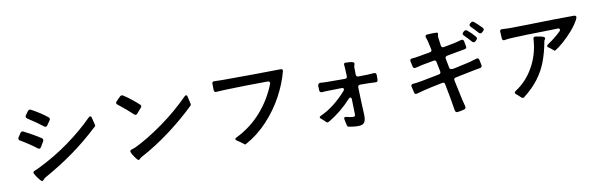

<svg xmlns="http://www.w3.org/2000/svg" viewBox="-54 -1372 6108 1955"><g transform="rotate(-10 3000.0 -395.0)"><path d="M397 -535Q390 -535 381 -542Q320 -590 224 -652Q213 -661 213 -671Q213 -678 217 -685Q226 -699 246 -725Q255 -736 265 -736Q272 -736 279 -732Q316 -712 361 -683.5Q406 -655 441 -626Q452 -617 452 -608Q452 -602 447 -594Q423 -558 414 -546Q406 -535 397 -535ZM253 -5Q219 -41 196 -84Q192 -94 192 -97Q192 -108 210 -115Q221 -119 233 -124.5Q245 -130 249 -132Q423 -216 575.5 -326Q728 -436 844 -553Q852 -561 860 -561Q872 -561 875 -543L888 -491Q895 -465 895 -462Q894 -456 891.5 -452.5Q889 -449 880 -443Q745 -317 605 -217Q465 -117 303 -27Q294 -22 283 -9Q272 4 267 3Q259 1 253 -5ZM295 -327Q288 -327 279 -333Q243 -361 196.5 -392Q150 -423 114 -443Q101 -450 101 -463Q101 -469 104 -475Q128 -513 132 -518Q140 -530 152 -530Q158 -530 164 -527Q204 -507 253.5 -479Q303 -451 337 -428Q349 -419 349 -408Q349 -405 345 -395L312 -339Q305 -327 295 -327Z M1320 -496Q1312 -496 1303 -505Q1242 -563 1155 -631Q1144 -639 1144 -649Q1144 -655 1152 -665L1195 -708Q1203 -716 1214 -716Q1223 -716 1229 -711Q1265 -688 1308 -654Q1351 -620 1382 -591Q1391 -582 1391 -574Q1391 -568 1386 -561L1357 -528L1337 -505Q1330 -496 1320 -496ZM1265 -40 1260 -43Q1249 -54 1232 -78Q1215 -102 1204 -127Q1201 -133 1201 -137Q1201 -152 1222 -157Q1231 -159 1255 -168Q1393 -234 1553.5 -349Q1714 -464 1843 -595Q1851 -603 1859 -603Q1870 -603 1873 -584L1883 -539Q1890 -513 1890 -505Q1890 -497 1888 -495Q1886 -493 1886 -492Q1764 -373 1612.5 -259.5Q1461 -146 1305 -63Q1292 -57 1283 -45Q1278 -40 1273 -39Q1268 -38 1265 -40Z M2874 -681Q2874 -677 2872 -669Q2840 -547 2771.5 -420.5Q2703 -294 2600.5 -184.5Q2498 -75 2372 -7Q2368 -5 2366 -5Q2363 -5 2342 -22Q2321 -39 2290 -58Q2276 -67 2276 -76Q2276 -84 2289 -90Q2442 -165 2552 -289.5Q2662 -414 2722 -569Q2724 -577 2724 -579Q2724 -587 2718 -592Q2712 -597 2702 -597Q2475 -596 2269 -589Q2201 -587 2171 -584Q2160 -582 2153 -588Q2146 -594 2145 -606Q2144 -628 2144 -673Q2144 -696 2168 -694Q2196 -692 2252 -692Q2364 -692 2572.5 -693.5Q2781 -695 2851 -697Q2864 -697 2869 -693Q2874 -689 2874 -681Z M3807 -470V-443V-421Q3807 -409 3800 -403Q3793 -397 3781 -398Q3769 -399 3720 -401Q3682 -402 3623 -402Q3599 -400 3600 -377Q3605 -209 3611 -94Q3613 -38 3596 -14Q3579 10 3536 10Q3481 10 3430 -2Q3423 -4 3420.5 -11.5Q3418 -19 3413 -41Q3408 -66 3405 -79Q3404 -83 3404 -89Q3404 -104 3418 -104Q3424 -104 3428 -103Q3472 -91 3497 -91Q3510 -91 3514.5 -96Q3519 -101 3519 -116Q3519 -151 3516 -224L3515 -269Q3514 -290 3501 -290Q3493 -290 3485 -281Q3379 -165 3253 -90L3249 -88Q3235 -81 3233 -81H3230Q3225 -81 3219 -86Q3213 -91 3206 -98Q3196 -110 3173 -128Q3161 -137 3161 -145Q3161 -153 3174 -159Q3245 -190 3315 -244.5Q3385 -299 3446 -369Q3453 -377 3453 -385Q3453 -400 3432 -400L3286 -397Q3277 -397 3263 -396.5Q3249 -396 3230 -394Q3206 -392 3203 -416Q3201 -450 3201 -470Q3212 -493 3227 -491Q3245 -489 3257 -489Q3269 -489 3277 -488Q3313 -487 3415 -487H3482Q3493 -487 3499.5 -493.5Q3506 -500 3505 -512L3503 -552Q3501 -595 3501 -595Q3501 -615 3499 -623Q3498 -626 3498 -631Q3498 -648 3515 -648Q3567 -648 3589 -640Q3598 -637 3601 -633.5Q3604 -630 3604 -624Q3604 -616 3599 -603Q3596 -594 3596 -580L3597 -511Q3597 -487 3622 -487L3670 -488Q3708 -488 3717 -489Q3755 -491 3781 -493Q3793 -494 3800 -488Q3807 -482 3807 -470Z M4860 -835Q4868 -835 4878 -827Q4916 -795 4953 -756Q4961 -748 4961 -739Q4961 -731 4952 -722L4939 -710Q4931 -703 4923 -703Q4914 -703 4905 -712Q4862 -761 4835 -786Q4826 -795 4826 -805Q4826 -813 4834 -820L4845 -829Q4853 -835 4860 -835ZM4833 -456Q4841 -458 4843 -458Q4859 -458 4863 -440Q4869 -418 4875 -383Q4878 -361 4855 -356Q4814 -350 4793 -345L4596 -305Q4572 -300 4577 -277L4608 -132Q4617 -83 4639 0Q4640 3 4640 9Q4640 26 4623 31Q4592 40 4554 45Q4532 48 4527 23Q4517 -46 4509 -85L4504 -114L4477 -255Q4474 -279 4449 -274Q4313 -247 4248 -230Q4205 -220 4181 -212Q4177 -210 4170 -210Q4154 -210 4151 -227L4136 -290L4135 -296Q4135 -315 4157 -317Q4193 -319 4241 -328Q4331 -344 4431 -365Q4454 -369 4450 -393L4430 -493Q4426 -517 4402 -512L4283 -490Q4233 -479 4211 -473Q4208 -472 4202 -472Q4186 -472 4182 -490L4170 -546L4169 -553Q4169 -571 4191 -573Q4217 -574 4267 -583L4381 -603Q4392 -605 4397 -612.5Q4402 -620 4399 -631Q4392 -667 4379 -720Q4376 -734 4367 -757Q4365 -761 4365 -769Q4365 -785 4384 -786Q4419 -789 4458 -789Q4479 -789 4483 -788Q4495 -786 4495 -778Q4495 -774 4494 -769.5Q4493 -765 4492 -763Q4489 -747 4490 -739L4502 -650Q4506 -626 4530 -631L4636 -651Q4671 -658 4713 -671Q4716 -672 4722 -672Q4739 -672 4743 -654Q4748 -633 4753 -599L4754 -593Q4754 -575 4733 -572Q4713 -569 4654 -558L4547 -538Q4524 -533 4528 -510L4547 -413Q4550 -396 4575 -396Q4587 -396 4595 -398Q4710 -423 4761 -435Q4810 -448 4833 -456ZM4777 -761Q4786 -761 4794 -754Q4840 -715 4871 -677Q4877 -670 4877 -661Q4877 -653 4868 -644L4855 -632Q4848 -626 4840 -626Q4830 -626 4821 -636Q4792 -670 4750 -712Q4741 -720 4741 -729Q4741 -737 4751 -746L4761 -755Q4769 -761 4777 -761Z M5912 -697Q5912 -692 5906 -678Q5879 -624 5830 -567.5Q5781 -511 5729.5 -466Q5678 -421 5642 -400Q5637 -397 5632.5 -399.5Q5628 -402 5618 -411Q5596 -431 5580 -441Q5567 -449 5567 -458Q5567 -466 5578 -473Q5654 -523 5717 -584Q5725 -592 5725 -601Q5725 -607 5719 -611.5Q5713 -616 5703 -615L5593 -612Q5362 -609 5236 -602Q5193 -601 5154 -594L5147 -593Q5129 -593 5126 -613Q5122 -663 5122 -686Q5122 -710 5147 -707Q5191 -704 5226 -704L5399 -707Q5711 -715 5887 -715Q5912 -715 5912 -697ZM5553 -524Q5548 -518 5547 -507Q5526 -395 5493 -307Q5460 -219 5400 -138.5Q5340 -58 5245 15Q5241 19 5234 19Q5228 19 5221 14Q5214 9 5206 1Q5187 -18 5171 -30Q5160 -39 5160 -47Q5160 -55 5171 -63Q5289 -138 5361 -267.5Q5433 -397 5442 -543V-546Q5442 -559 5446 -566Q5451 -576 5467 -574Q5528 -567 5552 -554Q5555 -552 5558 -548.5Q5561 -545 5561 -542Q5561 -535 5553 -524Z"/></g></svg>

Font: Shippori Gothic B2 Bold
Style: Regular
Weight: 700
Designer: FONTDASU
Foundry: FONTDASU / Google Inc. / but / Adobe
Version: Version 1.130